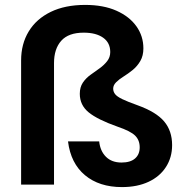

<svg xmlns="http://www.w3.org/2000/svg" viewBox="-20 -752 752 782"><path d="M477 10Q384 10 326 -38.5Q268 -87 257 -176H384Q388 -137 411.5 -113.5Q435 -90 475 -90Q511 -90 530 -106.5Q549 -123 549 -152Q549 -181 530.5 -199.5Q512 -218 459 -236Q377 -265 341 -294.5Q305 -324 305 -370Q305 -397 317.5 -415.5Q330 -434 349 -447.5Q368 -461 386 -474Q404 -487 416.5 -503Q429 -519 429 -540Q429 -578 400 -598.5Q371 -619 321 -619Q259 -619 229.5 -586Q200 -553 200 -495V0H66V-506Q66 -573 97 -624Q128 -675 186.5 -703.5Q245 -732 327 -732Q401 -732 454 -708.5Q507 -685 535.5 -645Q564 -605 564 -555Q564 -525 551.5 -503.5Q539 -482 520.5 -467Q502 -452 483.5 -440.5Q465 -429 453 -417Q441 -405 441 -391Q441 -379 448.5 -369Q456 -359 477.5 -348.5Q499 -338 541 -323Q616 -296 648.5 -257.5Q681 -219 681 -161Q681 -111 656 -72Q631 -33 585 -11.5Q539 10 477 10Z"/></svg>

Font: DM Sans 17pt
Style: Bold
Weight: 700
Version: Version 4.004;gftools[0.9.30]